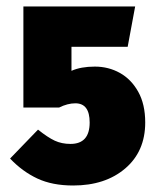

<svg xmlns="http://www.w3.org/2000/svg" viewBox="-20 -553 487 591"><path d="M373 -409H200V-335Q229 -348 272 -348Q314 -348 349 -328.5Q384 -309 405.5 -270.5Q427 -232 427 -176Q427 -87 365.5 -34.5Q304 18 205 18Q141 18 95 -3.5Q49 -25 11 -65L97 -154Q127 -130 148.5 -120Q170 -110 197 -110Q256 -110 256 -176Q256 -235 212 -235Q188 -235 162 -222H52V-533H396Z"/></svg>

Font: Fira Sans Condensed ExtraBold
Style: Regular
Weight: 800
Width: 3
Designer: Carrois Corporate & Edenspiekermann AG
Foundry: Carrois Corporate GbR & Edenspiekermann AG
Version: Version 4.203